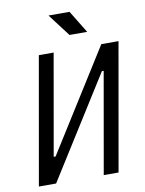

<svg xmlns="http://www.w3.org/2000/svg" viewBox="-96 -961 779 1029"><g transform="rotate(-10 293.0 -447.0)"><path d="M30.8 0 152.8 -693.4H233.4L136.7 -143.1H147L492.7 -693.4H586.4L464.4 0H383.8L480.5 -550.3H470.7L124.5 0ZM333.5 -771.5 240.7 -893.6H355L429.7 -771.5Z"/></g></svg>

Font: Cascadia Mono PL SemiLight
Style: Italic
Weight: 350
Italic angle: -10°
Monospace: yes
Designer: Aaron Bell
Foundry: Saja Typeworks
Version: Version 2404.023; ttfautohint (v1.8.4)